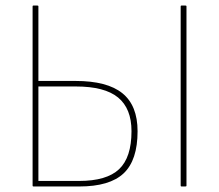

<svg xmlns="http://www.w3.org/2000/svg" viewBox="-20 -675 791 695"><path d="M101 0Q98 0 98 -3V-652Q98 -655 101 -655H115Q119 -655 119 -652V-382H253Q368 -382 423 -337.5Q478 -293 478 -200Q478 -95 427.5 -47.5Q377 0 267 0ZM119 -20H266Q366 -20 411 -62.5Q456 -105 456 -200Q456 -282 407.5 -322Q359 -362 254 -362H119ZM637 0Q634 0 634 -3V-652Q634 -655 637 -655H651Q655 -655 655 -652V-3Q655 0 651 0Z"/></svg>

Font: Sofia Sans Semi Condensed Thin
Style: Regular
Weight: 250
Version: Version 4.100